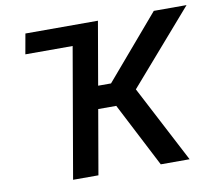

<svg xmlns="http://www.w3.org/2000/svg" viewBox="-78 -804 1018 896"><g transform="rotate(-10 430.5 -355.5)"><path d="M456.1 -304.7H370.6L317.9 0H197.8L304.2 -615.2H80.1L97.2 -710.9H440.9L389.2 -412.1H450.2L705.6 -710.9H860.8L559.6 -364.7L750 0H613.3Z"/></g></svg>

Font: Roboto Medium
Style: Italic
Weight: 500
Italic angle: -12°
Designer: Google
Version: Version 2.134; 2016